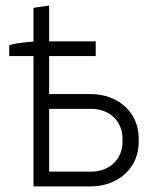

<svg xmlns="http://www.w3.org/2000/svg" viewBox="-20 -668 556 688"><path d="M100 -640V-519C70 -517 35 -513 13 -506V-467H100V0H304C404 0 477 -66 477 -159V-172C477 -265 404 -331 304 -331H156V-467H323V-520H156V-648ZM156 -53V-278H307C372 -278 419 -234 419 -171V-160C419 -97 372 -53 307 -53Z"/></svg>

Font: Fixel Text Light
Style: Regular
Weight: 300
Width: 4
Designer: AlfaBravo + MacPaw
Foundry: Kyrylo Tkachov, Marchela Mozhyna, Serhii Makarenko, Maria Weinstein, Zakhar Kryvoshyya
Version: Version 1.211